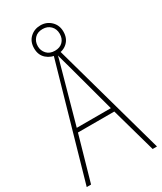

<svg xmlns="http://www.w3.org/2000/svg" viewBox="-218 -957 873 1034"><g transform="rotate(-30 218.5 -439.5)"><path d="M410 0 332 -278H106L27 0H0L204 -715H238L437 0ZM243 -607Q237 -629 231.5 -648.5Q226 -668 220 -691Q215 -669 209 -649.5Q203 -630 197 -606L113 -303H325ZM220 -698Q183 -698 155.5 -722Q128 -746 128 -788Q128 -830 154.5 -854.5Q181 -879 219 -879Q257 -879 283.5 -853.5Q310 -828 310 -788Q310 -747 284.5 -722.5Q259 -698 220 -698ZM220 -721Q251 -721 269 -739.5Q287 -758 287 -788Q287 -818 268 -837Q249 -856 219 -856Q187 -856 169 -836.5Q151 -817 151 -788Q151 -761 169 -741Q187 -721 220 -721Z"/></g></svg>

Font: Noto Sans Khmer Condensed Thin
Style: Regular
Weight: 100
Width: 3
Designer: Danh Hong and the Monotype Design Team
Foundry: Monotype Imaging Inc.
Version: Version 2.004; ttfautohint (v1.8.4.7-5d5b)